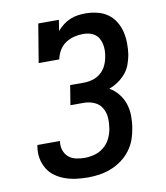

<svg xmlns="http://www.w3.org/2000/svg" viewBox="-84 -813 768 890"><g transform="rotate(-10 300.0 -367.5)"><path d="M259 8Q231 8 203.5 4.5Q176 1 151 -8Q126 -17 105 -32Q84 -47 70.5 -69.5Q57 -92 52 -119Q47 -146 52 -173Q52 -175 52.5 -177Q53 -179 53 -181H160Q160 -180 159.5 -179Q159 -178 159 -177Q156 -157 162.5 -137.5Q169 -118 183.5 -105.5Q198 -93 218 -88.5Q238 -84 259 -84Q282 -84 306 -90.5Q330 -97 349.5 -113Q369 -129 380 -151.5Q391 -174 395 -198Q399 -223 397.5 -248.5Q396 -274 383.5 -295Q371 -316 348 -326Q325 -336 299 -336H236L251 -428H315Q336 -428 357 -434Q378 -440 395 -454.5Q412 -469 421.5 -489.5Q431 -510 434 -531Q437 -545 437 -560Q437 -575 434 -589Q431 -603 424 -615.5Q417 -628 405.5 -636Q394 -644 380 -647.5Q366 -651 351 -651Q329 -651 307.5 -645.5Q286 -640 267.5 -627.5Q249 -615 237.5 -595Q226 -575 222 -554H125L155 -735H252L244 -684Q257 -699 272.5 -711Q288 -723 306 -730.5Q324 -738 342.5 -740.5Q361 -743 379 -743Q406 -743 433 -736.5Q460 -730 481.5 -715Q503 -700 517 -677.5Q531 -655 537.5 -629.5Q544 -604 544.5 -576Q545 -548 541 -520Q537 -498 529 -475.5Q521 -453 505.5 -434.5Q490 -416 469.5 -402Q449 -388 427 -380Q451 -366 468.5 -344.5Q486 -323 495 -296.5Q504 -270 504.5 -240.5Q505 -211 500 -182Q496 -155 486.5 -128.5Q477 -102 459 -78.5Q441 -55 417.5 -38Q394 -21 367 -10.5Q340 0 313 4Q286 8 259 8Z"/></g></svg>

Font: Iosevka Etoile SmBdObl
Style: Regular
Weight: 600
Italic angle: -9°
Designer: Belleve Invis
Foundry: Belleve Invis
Version: Version 15.5.2; ttfautohint (v1.8.4)